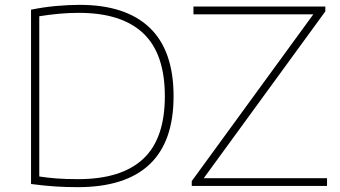

<svg xmlns="http://www.w3.org/2000/svg" viewBox="-20 -767 1404 792"><path d="M301 5Q251 5 208.5 2.2Q166 -0.5 108 -8V-727Q158.5 -737.5 210.5 -742.2Q262.5 -747 308 -747Q498.5 -747 597.2 -652.8Q696 -558.5 696 -370Q696 -182 596.5 -88.5Q497 5 301 5ZM302 -28Q480.5 -28 570.2 -111.2Q660 -194.5 660 -370Q660 -545.5 570.8 -629.8Q481.5 -714 305 -714Q266 -714 226.2 -710.5Q186.5 -707 142 -700V-39Q174.5 -34 212 -31Q249.5 -28 302 -28ZM771 0V-20L1272.5 -708H778V-740H1322V-720L820.5 -32H1329V0Z"/></svg>

Font: Encode Sans Expanded Thin
Style: Regular
Weight: 100
Width: 7
Designer: Multiple Designers
Foundry: Impallari Type
Version: Version 3.000; ttfautohint (v1.8.3) -l 8 -r 50 -G 200 -x 14 